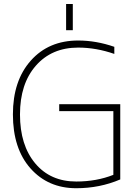

<svg xmlns="http://www.w3.org/2000/svg" viewBox="-20 -949 713 980"><path d="M317.4 -794.9V-928.7H351.6V-794.9ZM378.9 -706.1Q244.1 -706.1 163.1 -613.8Q82 -521.5 82 -364.7Q82 -208 159.7 -115.2Q237.3 -22.5 369.1 -22.5Q472.7 -22.5 558.6 -56.6V-381.8H282.2V-417H593.8V-33.2Q489.3 11.7 369.1 11.7Q225.6 11.7 135.7 -89.4Q45.9 -190.4 45.9 -365.2Q45.9 -537.1 137.2 -639.6Q228.5 -742.2 378.9 -742.2Q470.7 -742.2 563.5 -710V-673.8Q470.7 -706.1 378.9 -706.1Z"/></svg>

Font: Gen Shin Gothic ExtraLight
Style: Regular
Weight: 100
Designer: [Source Han Sans]
Ryoko NISHIZUKA  (kana & ideographs); Paul D. Hunt (Latin, Greek & Cyrillic); Wenlong ZHANG  (bopomofo
Version: Version 1.002.20150607